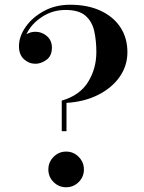

<svg xmlns="http://www.w3.org/2000/svg" viewBox="-20 -780 607 810"><path d="M240.5 -355.5Q316.5 -377.5 351.5 -434Q386.5 -490.5 386.5 -560Q386.5 -607 377.8 -647.8Q369 -688.5 341.2 -713.2Q313.5 -738 256.5 -738Q201 -738 156 -708Q111 -678 91.5 -635.5Q109 -646 129.5 -646Q156.5 -646 177.8 -627.8Q199 -609.5 199 -579Q199 -544 176 -527.5Q153 -511 129.5 -511Q102 -511 81 -530.2Q60 -549.5 60 -585Q60 -626 88 -666.2Q116 -706.5 164.8 -733.2Q213.5 -760 276 -760Q349.5 -760 403.8 -735Q458 -710 487.8 -665Q517.5 -620 517.5 -560Q517.5 -502.5 484.8 -455.8Q452 -409 394 -379.8Q336 -350.5 260.5 -346V-226.5H240.5ZM184 -65Q184 -96 206 -118.2Q228 -140.5 259 -140.5Q290 -140.5 312 -118.2Q334 -96 334 -65Q334 -34 312 -12Q290 10 259 10Q228 10 206 -12Q184 -34 184 -65Z"/></svg>

Font: Bodoni* 11pt Medium
Style: Regular
Weight: 500
Version: Version 2.3